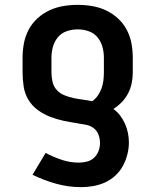

<svg xmlns="http://www.w3.org/2000/svg" viewBox="-20 -548 640 791"><path d="M314 223Q262 223 211.5 209Q161 195 114 172L168 82Q200 99 234.5 110.5Q269 122 305 122Q322 122 339 117.5Q356 113 368 101.5Q380 90 386 74Q392 58 392 41Q392 24 386 7.5Q380 -9 366.5 -19.5Q353 -30 336 -33.5Q319 -37 303 -39L301 -40Q272 -44 243.5 -50Q215 -56 187.5 -66.5Q160 -77 136 -94.5Q112 -112 97 -137Q82 -162 77.5 -191.5Q73 -221 73 -250V-310Q73 -340 78.5 -369.5Q84 -399 98 -425.5Q112 -452 134.5 -472.5Q157 -493 184 -505.5Q211 -518 240.5 -523Q270 -528 300 -528Q330 -528 359.5 -523Q389 -518 416 -505.5Q443 -493 465.5 -472.5Q488 -452 502 -425.5Q516 -399 521.5 -369.5Q527 -340 527 -310V-250Q527 -227 522.5 -205Q518 -183 507.5 -163Q497 -143 481.5 -127Q466 -111 447 -99Q463 -88 475 -72Q487 -56 495 -38Q503 -20 507 -0.5Q511 19 511 39Q511 64 504.5 89Q498 114 486 136Q474 158 455 175.5Q436 193 413 203.5Q390 214 364.5 218.5Q339 223 314 223ZM360 -131Q374 -141 383.5 -155Q393 -169 398.5 -184.5Q404 -200 406 -216.5Q408 -233 408 -250V-310Q408 -333 402 -355Q396 -377 381.5 -394.5Q367 -412 345 -419.5Q323 -427 300 -427Q277 -427 255 -419.5Q233 -412 218.5 -394.5Q204 -377 198 -355Q192 -333 192 -310V-250Q192 -230 196.5 -210.5Q201 -191 214 -177Q227 -163 245.5 -155.5Q264 -148 283 -144Q302 -140 321.5 -137.5Q341 -135 360 -131Z"/></svg>

Font: Iosevka Book
Style: Bold
Weight: 700
Designer: Belleve Invis
Foundry: Belleve Invis
Version: Version 28.0.7; ttfautohint (v1.8.3)